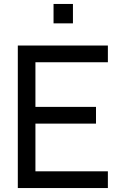

<svg xmlns="http://www.w3.org/2000/svg" viewBox="-20 -950 615 970"><path d="M525 -84.5H159V-325.5H465V-410H159V-635.5H525V-720H70V0H525ZM250.5 -832H348.5V-930H250.5Z"/></svg>

Font: Eudonet Medium
Style: Regular
Weight: 500
Designer: Mikhail Sharanda
Foundry: Mikhail Sharanda
Version: Version 4.503;Glyphs 3.1.2 (3151)